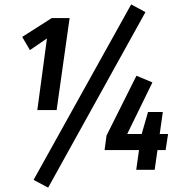

<svg xmlns="http://www.w3.org/2000/svg" viewBox="-20 -773 823 874"><path d="M577.1 -752.9 642.1 -717.8 199.2 81.1 132.8 45.9ZM149.9 -272 193.8 -598.1 116.2 -544.9 81.1 -605 215.8 -690.9H296.9L237.8 -272ZM745.1 -163.1 733.9 -89.8H696.8L684.1 0H600.1L612.8 -89.8H456.1L464.8 -155.8L601.1 -428.2L673.8 -397.9L559.1 -163.1H625L653.8 -263.2H721.2L707 -163.1Z"/></svg>

Font: Fira Sans Compressed Medium
Style: Italic
Weight: 500
Width: 3
Italic angle: -8°
Designer: Carrois Corporate & Edenspiekermann AG
Foundry: Carrois Corporate GbR & Edenspiekermann AG
Version: Version 4.203;PS 004.203;hotconv 1.0.88;makeotf.lib2.5.64775